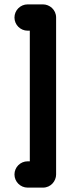

<svg xmlns="http://www.w3.org/2000/svg" viewBox="-20 -816 304 876"><path d="M236 -20V-736C236 -772 206 -796 176 -796H106C73 -796 46 -769 46 -736C46 -703 73 -676 106 -676H116V-80H106C73 -80 46 -53 46 -20C46 13 73 40 106 40H176C212 40 236 10 236 -20Z"/></svg>

Font: LS
Style: Bold
Weight: 700
Designer: BSozoo
Foundry: BSozoo
Version: Version 001.000